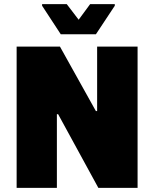

<svg xmlns="http://www.w3.org/2000/svg" viewBox="-20 -915 751 935"><path d="M61 0V-688H272L447 -374H453V-688H650V0H459L263 -359H257V0ZM276 -748 185 -887V-895H305L363 -819L419 -895H539V-887L447 -748Z"/></svg>

Font: Saira ExtraBold
Style: Regular
Weight: 800
Designer: Hector Gatti with collaboration of the Omnibus-Type team
Foundry: Omnibus-Type
Version: Version 1.100; ttfautohint (v1.8.3)